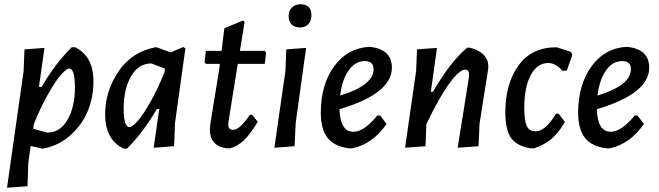

<svg xmlns="http://www.w3.org/2000/svg" viewBox="-20 -690 3094 902"><path d="M189 -465 163 -282H176Q238 -390 317 -468H333Q419 -426 419 -307Q419 -237 394 -172.5Q369 -108 313.5 -57Q258 -6 183 8H178L124 -4L113 75L109 185L13 192L91 -357L95 -458ZM305 -368Q293 -368 268 -340.5Q243 -313 207 -250Q171 -187 139 -107L136 -85L202 -67Q262 -67 297 -127Q332 -187 332 -279Q332 -368 305 -368Z M710 -468H715L782 -444L841 -469L851 -463L802 -111L798 -3L702 4L728 -178H717Q652 -67 577 8H561Q474 -33 474 -153Q474 -261 536 -353.5Q598 -446 710 -468ZM561 -180Q561 -93 588 -93Q601 -93 625.5 -120Q650 -147 685.5 -209Q721 -271 753 -352L754 -356V-368L691 -392Q631 -392 596 -332Q561 -272 561 -180Z M1060 7Q1015 7 990 -16.5Q965 -40 966 -83L968 -108L1009 -359L1013 -390H947L941 -397L947 -451H1021L1034 -557L1122 -594L1129 -587L1107 -451H1223L1230 -443L1224 -390H1097L1054 -122L1052 -106Q1052 -80 1075 -80Q1107 -80 1154 -151H1164L1191 -118Q1156 -60 1126.5 -31.5Q1097 -3 1060 7Z M1392 -670Q1443 -670 1443 -618Q1443 -592 1428.5 -576.5Q1414 -561 1389 -561Q1364 -561 1350 -575Q1336 -589 1336 -614Q1336 -640 1351.5 -655Q1367 -670 1392 -670ZM1418 -465 1369 -111 1364 -3 1269 4 1321 -357 1325 -458Z M1796 -108Q1732 -14 1635 7H1622Q1552 -1 1519.5 -41.5Q1487 -82 1487 -162Q1488 -295 1551 -380Q1614 -465 1716 -470L1726 -469Q1821 -455 1821 -372Q1821 -250 1575 -177Q1578 -71 1640 -71Q1691 -71 1753 -148L1766 -147ZM1694 -403Q1649 -403 1618 -359.5Q1587 -316 1578 -241Q1735 -289 1735 -365Q1735 -403 1694 -403Z M1883 4 1935 -357 1939 -458 2033 -465 2004 -259H2014Q2098 -403 2175 -466H2186Q2225 -458 2250 -434.5Q2275 -411 2274 -376L2273 -363L2233 -110L2228 -3L2130 4L2183 -326L2184 -337Q2184 -363 2166 -363Q2138 -363 2090.5 -297.5Q2043 -232 1983 -107L1979 -3Z M2595 -468 2663 -446 2669 -433 2643 -359 2623 -357Q2590 -394 2556 -394Q2504 -394 2473.5 -337.5Q2443 -281 2443 -182Q2443 -122 2455 -97.5Q2467 -73 2495 -73Q2543 -73 2592 -156L2605 -155L2634 -117Q2603 -64 2569 -36Q2535 -8 2488 7H2474Q2410 -3 2382 -40.5Q2354 -78 2354 -163Q2354 -296 2415.5 -382Q2477 -468 2595 -468Z M3005 -108Q2941 -14 2844 7H2831Q2761 -1 2728.5 -41.5Q2696 -82 2696 -162Q2697 -295 2760 -380Q2823 -465 2925 -470L2935 -469Q3030 -455 3030 -372Q3030 -250 2784 -177Q2787 -71 2849 -71Q2900 -71 2962 -148L2975 -147ZM2903 -403Q2858 -403 2827 -359.5Q2796 -316 2787 -241Q2944 -289 2944 -365Q2944 -403 2903 -403Z"/></svg>

Font: Alegreya Sans Medium
Style: Italic
Weight: 500
Italic angle: -7°
Designer: Juan Pablo del Peral
Foundry: Huerta Tipografica
Version: Version 2.007